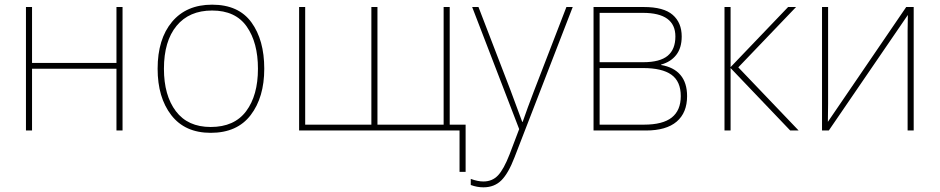

<svg xmlns="http://www.w3.org/2000/svg" viewBox="-20 -558 4018 821"><path d="M117 -289H478V-528H504V0H478V-264H117V0H91V-528H117Z M881 10Q771 10 712.5 -65.5Q654 -141 654 -264Q654 -391 715.5 -464.5Q777 -538 887 -538Q1000 -538 1055 -462.5Q1110 -387 1110 -264Q1110 -142 1052 -66Q994 10 881 10ZM881 -15Q982 -15 1032.5 -82.5Q1083 -150 1083 -264Q1083 -376 1035 -444.5Q987 -513 887 -513Q789 -513 735 -447.5Q681 -382 681 -264Q681 -150 732 -82.5Q783 -15 881 -15Z M1903 -25H1971V177H1945V0H1259V-528H1285V-25H1568V-528H1594V-25H1877V-528H1903Z M2026 -528 2163 -172 2213 -37H2215Q2235 -95 2263 -168L2402 -528H2429L2180 115Q2154 183 2124 213Q2094 243 2047 243Q2020 243 1993 233V207Q2023 218 2047 218Q2085 218 2109.5 192Q2134 166 2159 102L2200 -6L1999 -528Z M2807 -282V-280Q2861 -271 2889.5 -237.5Q2918 -204 2918 -147Q2918 -76 2873.5 -38Q2829 0 2742 0H2518V-528H2733Q2818 -528 2856.5 -494.5Q2895 -461 2895 -402Q2895 -353 2871.5 -323Q2848 -293 2807 -282ZM2729 -503H2544V-292H2730Q2802 -292 2835 -319.5Q2868 -347 2868 -402Q2868 -503 2729 -503ZM2730 -267H2544V-25H2734Q2814 -25 2852.5 -55.5Q2891 -86 2891 -147Q2891 -210 2851 -238.5Q2811 -267 2730 -267Z M3384 -528 3137 -270 3395 0H3359L3104 -267V0H3078V-528H3104V-271L3350 -528Z M3521 -114Q3521 -68 3520 -37L3855 -528H3887V0H3861V-426Q3861 -465 3862 -494L3524 0H3495V-528H3521Z"/></svg>

Font: Noto Sans UI Thin
Style: Regular
Weight: 250
Designer: Monotype Design Team
Foundry: Monotype Imaging Inc.
Version: Version 1.001